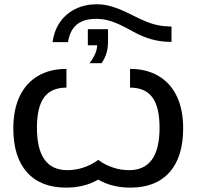

<svg xmlns="http://www.w3.org/2000/svg" viewBox="-20 -856 908 886"><path d="M771.5 -662.6Q721.2 -662.6 677 -675.3Q632.8 -688 584 -715.8Q529.3 -746.1 494.4 -757.6Q459.5 -769 423.8 -769Q365.2 -769 333.5 -741.9Q301.8 -714.8 293.9 -661.6H222.7Q230 -715.8 257.6 -754.9Q285.2 -793.9 329.1 -815.2Q373 -836.4 428.7 -836.4Q451.2 -836.4 474.1 -831.5Q497.1 -826.7 525.4 -815.9Q553.7 -805.2 591.8 -785.6Q626 -768.1 654.1 -756.6Q682.1 -745.1 710 -739.5Q737.8 -733.9 771.5 -733.4ZM478.5 -721.2V-666.5Q478.5 -636.2 471.9 -612.5Q465.3 -588.9 448.7 -564.5H393.1Q410.2 -586.4 419.2 -607.7Q428.2 -628.9 428.2 -647H385.3V-721.2ZM433.1 -27.3Q369.6 9.8 284.7 9.8Q168 9.8 104.7 -60.8Q41.5 -131.3 41.5 -263.7Q41.5 -350.6 71 -412.1Q100.6 -473.6 155.8 -505.9Q210.9 -538.1 286.6 -538.1V-451.7Q216.3 -451.7 183.3 -406.5Q150.4 -361.3 150.4 -266.6Q150.4 -70.8 290.5 -70.8Q329.6 -70.8 366.2 -83.3Q402.8 -95.7 433.1 -118.2Q462.4 -96.2 499.5 -83.5Q536.6 -70.8 576.2 -70.8Q646 -70.8 681.2 -119.6Q716.3 -168.5 716.3 -266.6Q716.3 -361.3 683.3 -406.5Q650.4 -451.7 580.1 -451.7V-538.1Q655.3 -538.1 710.4 -506.1Q765.6 -474.1 795.4 -412.8Q825.2 -351.6 825.2 -263.7Q825.2 -131.3 762 -60.8Q698.7 9.8 582 9.8Q496.1 9.8 433.1 -27.3Z"/></svg>

Font: Arimo Medium
Style: Regular
Weight: 500
Designer: Steve Matteson
Foundry: Monotype Imaging Inc.
Version: Version 1.33